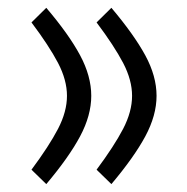

<svg xmlns="http://www.w3.org/2000/svg" viewBox="-20 -460 481 494"><path d="M228.5 -23.4Q273.9 -84.5 296.9 -128.7Q319.8 -172.9 319.8 -213.4Q319.8 -253.9 296.9 -297.9Q273.9 -341.8 228.5 -402.3L266.6 -439.9Q324.7 -371.1 353.8 -317.6Q382.8 -264.2 382.8 -213.4Q382.8 -163.1 353.8 -109.1Q324.7 -55.2 266.6 13.7ZM61 -23.4Q106.4 -84.5 129.4 -128.7Q152.3 -172.9 152.3 -213.4Q152.3 -253.9 129.4 -297.9Q106.4 -341.8 61 -402.3L99.1 -439.9Q157.2 -371.6 186 -317.9Q214.8 -264.2 214.8 -213.4Q214.8 -163.1 186 -109.1Q157.2 -55.2 99.1 13.7Z"/></svg>

Font: Vazirmatn UI Light
Style: Regular
Weight: 300
Designer: Saber Rastikerdar
Foundry: Saber Rastikerdar
Version: Version 33.003